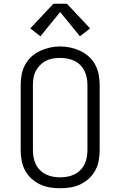

<svg xmlns="http://www.w3.org/2000/svg" viewBox="-20 -993 640 1021"><path d="M300 8Q272 8 244.5 3.5Q217 -1 192 -13Q167 -25 146.5 -44Q126 -63 113 -87.5Q100 -112 95 -139.5Q90 -167 90 -195V-540Q90 -568 95 -595.5Q100 -623 113 -647.5Q126 -672 146.5 -691Q167 -710 192.5 -722Q218 -734 245 -740Q272 -746 300 -746Q328 -746 355 -740Q382 -734 407.5 -722Q433 -710 453.5 -691Q474 -672 487 -647.5Q500 -623 505 -595.5Q510 -568 510 -540V-195Q510 -167 505 -139.5Q500 -112 487 -87.5Q474 -63 453.5 -44Q433 -25 408 -13Q383 -1 355.5 3.5Q328 8 300 8ZM300 -50Q319 -50 338.5 -53.5Q358 -57 375.5 -65.5Q393 -74 407 -88Q421 -102 429.5 -119.5Q438 -137 441.5 -156.5Q445 -176 445 -195V-540Q445 -560 441.5 -579Q438 -598 429.5 -615.5Q421 -633 406.5 -647.5Q392 -662 374.5 -670Q357 -678 337.5 -681.5Q318 -685 298 -685Q279 -685 259.5 -681.5Q240 -678 223 -669Q206 -660 192.5 -646Q179 -632 170 -615Q161 -598 158 -578.5Q155 -559 155 -540V-195Q155 -176 158.5 -156.5Q162 -137 170.5 -119.5Q179 -102 193 -88Q207 -74 224.5 -65.5Q242 -57 261.5 -53.5Q281 -50 300 -50ZM195 -800 141 -842 264 -973H336L459 -842L405 -800L300 -929Z"/></svg>

Font: Iosevka Slab Light Extended
Style: Regular
Weight: 300
Width: 7
Monospace: yes
Designer: Belleve Invis
Foundry: Belleve Invis
Version: Version 11.1.0; ttfautohint (v1.8.3)